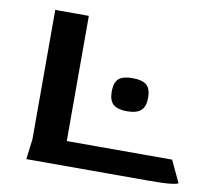

<svg xmlns="http://www.w3.org/2000/svg" viewBox="-69 -665 814 743"><g transform="rotate(10 338.0 -294.0)"><path d="M80 0 90 -80V-588H222V-96H636L676 -11Q676 -7 649 -3.5Q622 0 556 0ZM431 -250Q394 -250 377 -265Q360 -280 360 -315Q360 -351 376.5 -365.5Q393 -380 431 -380Q469 -380 486 -365.5Q503 -351 503 -315Q503 -281 486 -265.5Q469 -250 431 -250Z"/></g></svg>

Font: Goldman
Style: Regular
Weight: 400
Designer: Jaikishan Patel
Version: Version 1.000; ttfautohint (v1.8.3)